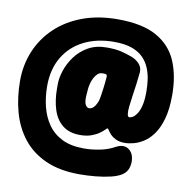

<svg xmlns="http://www.w3.org/2000/svg" viewBox="-96 -829 1083 1099"><g transform="rotate(10 446.0 -279.0)"><path d="M503 -604Q402 -604 326.5 -565.5Q251 -527 209.5 -456.5Q168 -386 168 -290Q168 -227 182 -170Q196 -113 227 -68.5Q258 -24 309.5 1.5Q361 27 437 27Q482 27 529.5 17.5Q577 8 618 -15Q645 -29 667.5 -24.5Q690 -20 704 0L705 1Q716 16 719 41Q722 66 714 91Q706 116 683 132Q660 148 619 158Q578 168 530 172.5Q482 177 437 177Q322 177 240.5 140.5Q159 104 108 39.5Q57 -25 33.5 -110Q10 -195 10 -292Q10 -384 43.5 -464.5Q77 -545 141 -606Q205 -667 296 -701Q387 -735 501 -735Q645 -735 728 -688Q811 -641 846.5 -557Q882 -473 882 -361Q882 -280 866.5 -224.5Q851 -169 826 -133.5Q801 -98 771.5 -79Q742 -60 713.5 -52.5Q685 -45 662 -45Q630 -45 609.5 -55Q589 -65 577.5 -77.5Q566 -90 560 -100Q554 -110 551 -110Q548 -110 538.5 -100Q529 -90 511.5 -77.5Q494 -65 466.5 -55Q439 -45 401 -45Q339 -45 300 -76Q261 -107 243.5 -161.5Q226 -216 226 -285V-310Q226 -345 240 -388.5Q254 -432 283.5 -472.5Q313 -513 358.5 -539Q404 -565 467 -565Q518 -565 550.5 -557Q583 -549 613 -538Q642 -527 660.5 -506.5Q679 -486 677 -457Q674 -424 669 -387.5Q664 -351 659 -316.5Q654 -282 651 -254.5Q648 -227 650.5 -210.5Q653 -194 662 -194Q670 -194 681.5 -200.5Q693 -207 705 -224.5Q717 -242 725 -273.5Q733 -305 733 -355Q733 -388 728.5 -422.5Q724 -457 711 -489.5Q698 -522 673 -548Q648 -574 606.5 -589Q565 -604 503 -604ZM426 -205Q439 -205 450 -215Q461 -225 469.5 -243.5Q478 -262 481 -286Q489 -339 491 -362Q493 -385 494 -395Q496 -411 488 -413Q484 -415 478.5 -415Q473 -415 467 -415Q451 -415 439.5 -404.5Q428 -394 419.5 -377.5Q411 -361 406.5 -343Q402 -325 401 -310L399 -285Q395 -239 404 -222Q413 -205 426 -205Z"/></g></svg>

Font: Winky Sans Black
Style: Regular
Weight: 900
Designer: Simon Atzbach
Foundry: typofactur
Version: Version 1.205